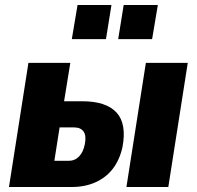

<svg xmlns="http://www.w3.org/2000/svg" viewBox="-20 -750 789 770"><path d="M16 0 94 -498H262L237 -344H309Q406 -344 447.5 -298.5Q489 -253 471 -159Q459 -107 431.5 -72Q404 -37 362 -18.5Q320 0 267 0ZM198 -105H255Q280 -105 297 -122.5Q314 -140 320 -171Q327 -205 315.5 -222Q304 -239 277 -239H219ZM487 0 565 -498H733L655 0ZM454 -593 476 -730H613L590 -593ZM268 -593 291 -730H427L405 -593Z"/></svg>

Font: Nunito Sans 10pt Condensed Black
Style: Italic
Weight: 900
Width: 3
Italic angle: -9°
Designer: Vernon Adams
Foundry: Vernon Adams
Version: Version 3.101;gftools[0.9.27]